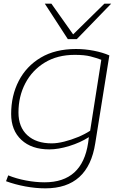

<svg xmlns="http://www.w3.org/2000/svg" viewBox="-20 -810 677 1050"><path d="M13 181 25 149Q69 167 122 177Q175 187 224 187Q430 187 462 -29L466 -60Q419 -30 359 -11.5Q299 7 250 7Q153 7 97 -45Q41 -97 41 -187Q41 -287 82.5 -367.5Q124 -448 203 -495Q282 -542 396 -542Q445 -542 493.5 -532.5Q542 -523 578 -507L501 -27Q463 220 228 220Q175 220 118.5 209.5Q62 199 13 181ZM534 -483Q508 -493 475 -501.5Q442 -510 389 -510Q294 -510 225 -468Q156 -426 118.5 -354.5Q81 -283 81 -195Q81 -115 129.5 -70.5Q178 -26 263 -26Q293 -26 331 -35.5Q369 -45 406.5 -60.5Q444 -76 473 -95ZM588 -790 400 -596H351L225 -790H261L380 -622L551 -790Z"/></svg>

Font: Georama Extended ExtraLight
Style: Italic
Weight: 200
Width: 7
Italic angle: -9°
Designer: Jean-Baptiste Levee
Foundry: Production Type
Version: Version 1.000